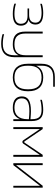

<svg xmlns="http://www.w3.org/2000/svg" viewBox="1138 -1885 954 3270"><g transform="rotate(90 1615.0 -250.0)"><path d="M233 -269H124V-242H250C340 -242 385 -204 385 -127C385 -54 328 -19 216 -19C159 -19 99 -27 42 -45V-18C93 0 156 9 217 9C351 9 417 -36 417 -128C417 -199 382 -245 315 -258C370 -275 398 -317 398 -378C398 -466 333 -509 201 -509C147 -509 90 -501 45 -486V-459C98 -475 155 -481 200 -481C311 -481 366 -447 366 -378C366 -305 321 -269 233 -269Z M954 -18V-500H921V-209C921 -76 862 -19 735 -19C609 -19 551 -76 551 -209V-500H518V-205C518 -56 586 9 733 9C829 9 889 -21 918 -87H921V-17C921 117 860 179 727 179C674 179 616 172 563 157V184C608 198 668 207 728 207C880 207 954 129 954 -18Z M1534 -244V-256C1534 -416 1457 -509 1301 -509C1203 -509 1137 -471 1102 -394H1099V-483C1099 -617 1160 -679 1293 -679H1457V-707H1292C1139 -707 1066 -629 1066 -482V-244C1066 -85 1143 9 1300 9C1456 9 1534 -84 1534 -244ZM1099 -246V-254C1099 -403 1160 -481 1300 -481C1440 -481 1501 -403 1501 -254V-246C1501 -97 1440 -19 1300 -19C1160 -19 1099 -97 1099 -246Z M1855 -509C1795 -509 1731 -501 1680 -486V-459C1735 -474 1794 -481 1848 -481C1957 -481 2010 -443 2010 -313V-292C1945 -298 1897 -300 1874 -300C1694 -300 1622 -248 1622 -145C1622 -48 1684 9 1812 9C1911 9 1970 -25 2007 -108H2010V0H2042V-308C2042 -453 1981 -509 1855 -509ZM1655 -143C1655 -235 1723 -273 1874 -273C1910 -273 1960 -270 2010 -265V-241C2010 -93 1937 -19 1816 -19C1701 -19 1655 -71 1655 -143Z M2145 -500V0H2178V-452L2368 -171C2383 -148 2412 -148 2428 -171L2618 -452V0H2651V-500H2617L2410 -192C2404 -183 2393 -183 2387 -192L2178 -500Z M2759 0H2792L3144 -454V0H3176V-500H3144L2792 -46V-500H2759Z"/></g></svg>

Font: LT Wave Alt Thin
Style: Regular
Weight: 100
Designer: Daniel Lyons
Version: Version 2.5 (Glyphs App)